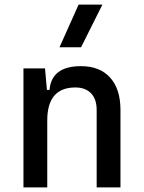

<svg xmlns="http://www.w3.org/2000/svg" viewBox="-20 -815 626 835"><path d="M400.4 0V-336.9Q400.4 -383.8 376 -409.2Q351.6 -434.6 307.6 -434.6Q185.5 -434.6 185.5 -291V0H82V-517.6H175.8L184.1 -423.8H195.3Q204.1 -527.3 332 -527.3Q414.1 -527.3 459 -477.5Q503.9 -427.7 503.9 -336.9V0ZM238.8 -609.4 321.8 -794.9H425.3L332.5 -609.4Z"/></svg>

Font: Cascadia Code NF
Style: Regular
Weight: 400
Monospace: yes
Designer: Aaron Bell
Foundry: Saja Typeworks
Version: Version 2404.023; ttfautohint (v1.8.4)